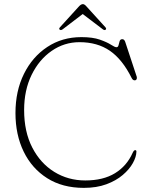

<svg xmlns="http://www.w3.org/2000/svg" viewBox="-20 -894 721 931"><path d="M641.5 -159Q641 -133.5 624.2 -103.2Q607.5 -73 575.2 -45.5Q543 -18 495.8 -0.5Q448.5 17 386.5 17Q283 17 208.8 -30Q134.5 -77 94.8 -158.8Q55 -240.5 55 -346Q55 -452.5 96 -535.5Q137 -618.5 209.2 -666.2Q281.5 -714 374.5 -714Q429.5 -714 464.2 -701.8Q499 -689.5 518 -677.2Q537 -665 544.5 -665Q552.5 -665 554.8 -674.8Q557 -684.5 560 -694.2Q563 -704 573 -704Q582.5 -704 587 -691.5L643 -522Q645 -515 642.2 -509.8Q639.5 -504.5 633 -504.5Q624 -504.5 618.5 -515.5Q573.5 -606 512.8 -647.8Q452 -689.5 365.5 -689.5Q291.5 -689.5 230.5 -647.2Q169.5 -605 133.2 -530.8Q97 -456.5 97 -360.5Q97 -255 136.5 -178.5Q176 -102 243.2 -60.5Q310.5 -19 393.5 -19Q480.5 -19 537.8 -54.2Q595 -89.5 623 -152.5Q629 -166 635.5 -166Q641.5 -166 641.5 -159ZM491.5 -749.5Q486.5 -746 478.5 -752L381 -826L284 -752Q275.5 -746 270.5 -749.5Q263.5 -754 271 -762L362 -862Q372.5 -874 382 -874Q390 -874 400 -862L491 -762Q498 -754 491.5 -749.5Z"/></svg>

Font: Fraunces 9pt Soft Thin
Style: Regular
Weight: 100
Version: Version 1.000;[b76b70a41]